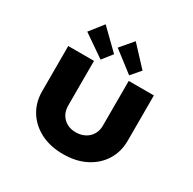

<svg xmlns="http://www.w3.org/2000/svg" viewBox="-206 -1190 1415 1408"><g transform="rotate(30 501.5 -486.0)"><path d="M501 6Q393 6 311.5 -35.5Q230 -77 184.5 -150Q139 -223 139 -317V-700H357V-322Q357 -279 375.5 -247Q394 -215 426.5 -197Q459 -179 501 -179Q545 -179 579 -197Q613 -215 632 -247Q651 -279 651 -322V-700H864V-317Q864 -223 818.5 -150Q773 -77 691.5 -35.5Q610 6 501 6ZM633 -737 459 -871 550 -978 701 -816ZM394 -732 207 -861 297 -975 460 -816Z"/></g></svg>

Font: Lexend Peta Black
Style: Regular
Weight: 900
Version: Version 1.007